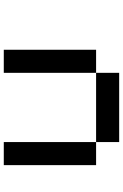

<svg xmlns="http://www.w3.org/2000/svg" viewBox="167 -832 665 1040"><g transform="rotate(-90 500.0 -312.5)"><path d="M625 -625H750V-125H625ZM250 -125H625V0H250ZM125 -625H250V-125H125Z"/></g></svg>

Font: Pixel Operator Mono 8
Style: Regular
Weight: 400
Monospace: yes
Designer: Jayvee Enaguas (HarvettFox96)
Foundry: The Grandoplex Project
Version: Version 1.5.0 (October 25, 2015)